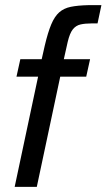

<svg xmlns="http://www.w3.org/2000/svg" viewBox="-20 -726 414 746"><path d="M37 0 128 -428H44L59 -496H142L154 -549Q166 -600 179 -631Q192 -662 210 -678Q228 -694 255 -699.5Q282 -705 323 -706H374L359 -635H335Q311 -635 293 -631Q275 -627 263 -612Q251 -597 243 -563L228 -496H330L315 -428H214L123 0Z"/></svg>

Font: Atkinson Hyperlegible
Style: Italic
Weight: 400
Italic angle: -12°
Designer: Elliott Scott, Megan Eiswerth, Linus Boman, Theodore Petrosky
Foundry: Braille Institute
Version: Version 1.006; ttfautohint (v1.8.3)